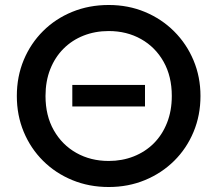

<svg xmlns="http://www.w3.org/2000/svg" viewBox="-20 -735 872 770"><path d="M416 15Q337 15 269.8 -12.8Q202.5 -40.5 152.8 -90Q103 -139.5 75.2 -206Q47.5 -272.5 47.5 -350Q47.5 -428 75.2 -494.5Q103 -561 152.8 -610.5Q202.5 -660 269.8 -687.5Q337 -715 416 -715Q494.5 -715 561.5 -687Q628.5 -659 678.5 -609Q728.5 -559 756.2 -492.8Q784 -426.5 784 -350Q784 -272.5 756.2 -206Q728.5 -139.5 678.5 -90Q628.5 -40.5 561.5 -12.8Q494.5 15 416 15ZM270 -308V-394.5H561.5V-308ZM416 -89.5Q470 -89.5 516.2 -107.8Q562.5 -126 596.8 -160.2Q631 -194.5 650 -242.8Q669 -291 669 -350Q669 -429 636 -487.5Q603 -546 545.8 -578.2Q488.5 -610.5 416 -610.5Q361.5 -610.5 315.2 -592.2Q269 -574 234.8 -539.8Q200.5 -505.5 181.5 -457.5Q162.5 -409.5 162.5 -350Q162.5 -271 195.8 -212.5Q229 -154 286.2 -121.8Q343.5 -89.5 416 -89.5Z"/></svg>

Font: Geologica Cursive
Style: Regular
Weight: 400
Designer: Sindre Bremnes, Frode Helland
Foundry: Monokrom Skriftforlag AS
Version: Version 1.010;gftools[0.9.28]